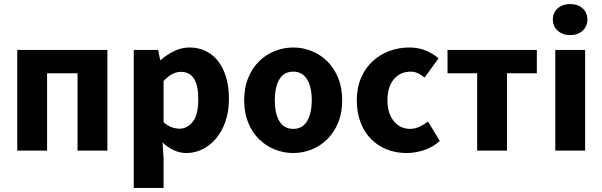

<svg xmlns="http://www.w3.org/2000/svg" viewBox="-20 -742 2967 946"><path d="M65 0V-496H509V0H362V-381H212V0Z M639 184V-496H759L769 -447H773Q802 -473 838.5 -490.5Q875 -508 914 -508Q959 -508 995 -490Q1031 -472 1056 -439Q1081 -406 1094.5 -359.5Q1108 -313 1108 -256Q1108 -192 1090.5 -142.5Q1073 -93 1043.5 -58.5Q1014 -24 976.5 -6Q939 12 899 12Q867 12 837 -1.5Q807 -15 781 -40L786 39V184ZM865 -108Q903 -108 930 -142.5Q957 -177 957 -254Q957 -388 871 -388Q828 -388 786 -343V-140Q806 -122 826 -115Q846 -108 865 -108Z M1425 12Q1378 12 1334 -5.5Q1290 -23 1256.5 -56Q1223 -89 1203 -137.5Q1183 -186 1183 -248Q1183 -310 1203 -358.5Q1223 -407 1256.5 -440Q1290 -473 1334 -490.5Q1378 -508 1425 -508Q1472 -508 1515.5 -490.5Q1559 -473 1592.5 -440Q1626 -407 1646 -358.5Q1666 -310 1666 -248Q1666 -186 1646 -137.5Q1626 -89 1592.5 -56Q1559 -23 1515.5 -5.5Q1472 12 1425 12ZM1425 -107Q1470 -107 1493 -145Q1516 -183 1516 -248Q1516 -313 1493 -351Q1470 -389 1425 -389Q1379 -389 1356.5 -351Q1334 -313 1334 -248Q1334 -183 1356.5 -145Q1379 -107 1425 -107Z M1983 12Q1931 12 1886.5 -5.5Q1842 -23 1809 -56Q1776 -89 1757 -137.5Q1738 -186 1738 -248Q1738 -310 1759 -358.5Q1780 -407 1815.5 -440Q1851 -473 1898 -490.5Q1945 -508 1996 -508Q2042 -508 2077.5 -493Q2113 -478 2141 -455L2072 -360Q2037 -389 2005 -389Q1951 -389 1920 -351Q1889 -313 1889 -248Q1889 -183 1920.5 -145Q1952 -107 2000 -107Q2024 -107 2046.5 -117.5Q2069 -128 2089 -143L2147 -47Q2110 -15 2067 -1.5Q2024 12 1983 12Z M2331 0V-381H2185V-496H2625V-381H2478V0Z M2716 0V-496H2863V0ZM2789 -569Q2752 -569 2728 -590.5Q2704 -612 2704 -646Q2704 -680 2728 -701Q2752 -722 2789 -722Q2827 -722 2850.5 -701Q2874 -680 2874 -646Q2874 -612 2850.5 -590.5Q2827 -569 2789 -569Z"/></svg>

Font: TT Toshiba Sans
Style: Bold
Weight: 700
Designer: Paul D. Hunt
Foundry: Toshiba Corporation
Version: Version 2.020;PS 2.000;hotconv 1.0.86;makeotf.lib2.5.63406